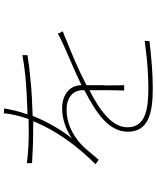

<svg xmlns="http://www.w3.org/2000/svg" viewBox="76 -894 847 1040"><g transform="rotate(-90 500.0 -374.5)"><path d="M797 11 798 -15C791 -14 785 -13 778 -12L767 -11C688 0 607 5 544 5C435 5 330 -7 330 -108C330 -191 419 -257 529 -313L531 -314C531 -293 531 -268 531 -243V-227C531 -189 530 -152 529 -126H558C557 -152 557 -190 557 -228L558 -239C558 -272 558 -304 558 -330C644 -375 729 -410 797 -437C817 -445 830 -452 850 -458L837 -485C819 -475 809 -470 788 -460C724 -430 644 -399 558 -357C558 -422 505 -462 433 -462C380 -462 320 -444 270 -409C320 -471 364 -551 392 -622H402C425 -623 449 -624 472 -625H482C487 -626 492 -626 497 -626L507 -627C508 -627 510 -627 512 -627L522 -628C528 -628 535 -629 542 -629L552 -630C555 -630 558 -631 561 -631L571 -632L581 -633L591 -634C598 -634 604 -635 611 -636L621 -637L630 -638L640 -639C642 -639 643 -639 645 -639L654 -640C663 -641 671 -642 678 -644L688 -645C699 -646 710 -648 721 -650V-677C687 -671 652 -666 616 -662L606 -661L596 -660C594 -660 593 -660 591 -660L581 -659C578 -659 575 -658 571 -658L562 -657C558 -657 555 -657 552 -657L542 -656C540 -656 538 -656 537 -656L527 -655L517 -654H507C505 -654 503 -654 502 -654L492 -653H481C475 -652 468 -652 461 -652L451 -651C448 -651 444 -651 441 -651H431C429 -651 427 -650 426 -650H416C411 -650 405 -650 400 -650C418 -701 426 -740 432 -776L406 -778C403 -740 392 -693 375 -644C354 -643 335 -643 316 -643H307H288C248 -643 190 -646 136 -653V-625C192 -622 245 -619 290 -619C292 -619 293 -619 295 -619H304C323 -619 343 -619 363 -618C336 -556 285 -438 130 -281L154 -264C187 -301 212 -336 240 -361C293 -408 355 -438 426 -438C489 -438 531 -404 531 -351V-342C529 -341 528 -340 526 -339C408 -277 306 -210 306 -106C306 8 412 29 541 29C581 29 623 27 667 24L677 23C717 20 758 16 797 11Z"/></g></svg>

Font: Glow Sans SC Normal Thin
Style: Regular
Weight: 100
Designer: Ryoko NISHIZUKA (kana, bopomofo & ideographs); Paul D. Hunt (Latin, Greek & Cyrillic); Sandoll Communications, Soo-young
Version: Version 0.93